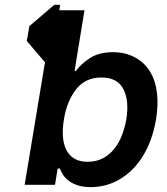

<svg xmlns="http://www.w3.org/2000/svg" viewBox="-20 -770 696 800"><path d="M167.6 -511.4H166.5L91.6 -599.4L102.3 -660.9L206.3 -750H230.8L226.9 -727.3H332L290.8 -474.8H296.9Q315.7 -502.1 353.7 -527.3Q391.7 -552.6 451.3 -552.6Q483.3 -552.6 509.9 -544.4Q536.6 -536.2 559.7 -520.2Q582.7 -504.3 599.4 -480.5Q616.1 -456.7 625.4 -425.6Q634.6 -394.5 636 -356Q637.4 -317.5 630 -272Q615.1 -183.9 574.9 -119Q555.4 -87.4 531.1 -63.4Q506.7 -39.4 479 -23.1Q451.3 -6.7 421 1.4Q390.6 9.6 358.7 9.6Q327.4 9.6 305 2.5Q282.7 -4.6 267.6 -15.8Q252.5 -27 243.4 -40.8Q234.4 -54.7 229.4 -67.8H220.2L209.2 0H82.7ZM344.5 -95.9Q382.1 -95.9 410 -111.2Q437.9 -126.4 457.4 -151.5Q476.9 -176.5 488.8 -208.3Q500.7 -240.1 506.4 -272.7Q518.8 -351.2 494 -398.8Q469.1 -447.1 402.7 -447.1Q335.2 -447.1 296.9 -397.7Q258.5 -348 246.4 -272.7Q240.1 -235.4 242 -203.1Q244 -170.8 255.5 -147Q267 -123.2 289.1 -109.6Q311.1 -95.9 344.5 -95.9Z"/></svg>

Font: Inter P Semi Bold
Style: Italic
Weight: 600
Italic angle: 9.39999°
Designer: Rasmus Andersson
Foundry: rsms
Version: Version 3.018;git-588b23468